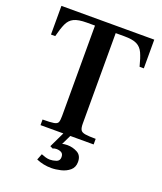

<svg xmlns="http://www.w3.org/2000/svg" viewBox="-156 -760 898 1063"><g transform="rotate(20 293.5 -228.5)"><path d="M137 0V-33Q183 -33 203 -36.5Q223 -40 227.5 -51.5Q232 -63 232 -88V-621H184Q134 -621 108.5 -608.5Q83 -596 70 -567.5Q57 -539 45 -491H20V-660H567V-491H542Q530 -539 517 -567.5Q504 -596 479 -608.5Q454 -621 404 -621H354V-88Q354 -63 360.5 -51.5Q367 -40 388 -36.5Q409 -33 450 -33V0ZM273 203Q250 203 228 198.5Q206 194 185 185L199 149Q211 154 224.5 158Q238 162 251 162Q268 162 287.5 155.5Q307 149 307 127Q307 108 295 101Q283 94 266 94Q261 94 255.5 95Q250 96 245 99L228 91L272 -1H313L285 57Q290 55 298.5 54Q307 53 315 53Q347 53 374.5 68Q402 83 402 121Q402 153 380.5 171Q359 189 329 196Q299 203 273 203Z"/></g></svg>

Font: Frank Ruhl Libre Medium
Style: Regular
Weight: 500
Designer: Yanek Iontef
Foundry: Fontef
Version: Version 6.004